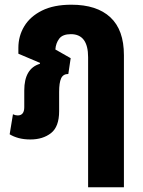

<svg xmlns="http://www.w3.org/2000/svg" viewBox="-20 -582 605 815"><path d="M109 10Q81 10 59 4Q37 -2 21 -12L35 -97Q45 -92 55 -92Q83 -92 83 -127V-198Q83 -291 149 -311L150 -315L58 -354V-379Q58 -429 83 -470.5Q108 -512 158 -537Q208 -562 283 -562Q391 -562 448.5 -508.5Q506 -455 506 -348V213H354V-339Q354 -437 281 -437Q246 -437 231.5 -418Q217 -399 215 -372L280 -335L270 -268Q248 -268 239.5 -249.5Q231 -231 231 -192V-110Q231 -44 196.5 -17Q162 10 109 10Z"/></svg>

Font: Noto Sans Thai Cond ExtBd
Style: Regular
Weight: 800
Width: 3
Designer: Monotype Design Team
Foundry: Monotype Imaging Inc.
Version: Version 2.002; ttfautohint (v1.8.4.7-5d5b)